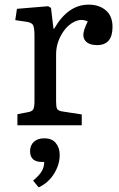

<svg xmlns="http://www.w3.org/2000/svg" viewBox="-20 -541 513 829"><path d="M55.2 0V-47.9L103 -57.1Q120.1 -60.5 124.5 -70.8Q128.9 -81.1 128.9 -105V-384.8Q128.9 -419.9 123.3 -431.6Q117.7 -443.4 95.2 -446.8L45.9 -454.1L53.2 -502.9L188 -514.2L200.2 -506.8L210.9 -417H213.9Q273.4 -521 362.8 -521Q408.2 -521 437 -496.3Q465.8 -471.7 465.8 -424.8Q465.8 -346.2 398.9 -346.2Q370.6 -346.2 355.2 -358.2Q339.8 -370.1 339.8 -390.1Q339.8 -410.6 358.9 -448.2Q330.1 -462.9 297.6 -445.3Q265.1 -427.7 243.7 -388.7Q222.2 -349.6 222.2 -306.2V-103Q222.2 -80.1 226.3 -71.5Q230.5 -63 247.1 -60.1L333 -46.9V0ZM147 268.1 123 238.8Q151.4 214.8 161.1 196.8Q170.9 178.7 170.9 158.2H161.1Q109.9 158.2 109.9 111.8Q109.9 86.4 126.2 71.3Q142.6 56.2 170.9 56.2Q204.6 56.2 221.2 76.9Q237.8 97.7 237.8 127.9Q237.8 168.9 213.9 208.3Q189.9 247.6 147 268.1Z"/></svg>

Font: Literata Book
Style: Regular
Weight: 400
Designer: Latin by Veronika Burian and Jose Scaglione. Greek by Irene Vlachou. Cyrillic by Vera Evstafieva
Foundry: TypeTogether
Version: Version 2.003;PS 002.003;hotconv 1.0.88;makeotf.lib2.5.64775